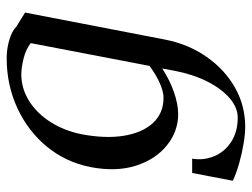

<svg xmlns="http://www.w3.org/2000/svg" viewBox="-112 -444 773 590"><g transform="rotate(-90 275.0 -149.5)"><path d="M341 -471Q298 -471 260 -447.5Q222 -424 195 -382Q168 -340 157 -286Q143 -212 152.5 -155Q162 -98 192 -66Q222 -34 269 -34Q288 -34 314 -45.5Q340 -57 367 -77L437 -442Q418 -457 390 -464Q362 -471 341 -471ZM219 11Q166 11 123 -23.5Q80 -58 60.5 -118.5Q41 -179 56 -258Q71 -334 118.5 -392Q166 -450 237 -483Q308 -516 391 -516Q419 -516 446.5 -508Q474 -500 488 -486L530 -460H531L448 -30Q434 42 395 98Q356 154 300.5 185.5Q245 217 180 217Q158 217 128 212Q98 207 68 198.5Q38 190 14 179L38 54H82Q76 88 89 120.5Q102 153 133 173.5Q164 194 208 194Q239 194 268 169Q297 144 319 100.5Q341 57 352 0L359 -38Q324 -15 286.5 -2Q249 11 219 11Z"/></g></svg>

Font: Wittgenstein-Italic Regular
Style: Italic
Weight: 400
Italic angle: -11°
Designer: Jörg Drees
Foundry: Jörg Drees
Version: Version 1.000; ttfautohint (v1.8.4.7-5d5b)